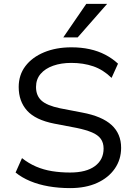

<svg xmlns="http://www.w3.org/2000/svg" viewBox="-20 -957 696 986"><path d="M340 9Q282 9 230 0Q178 -9 135 -27Q92 -45 60 -71L93 -145Q127 -118 165.5 -101.5Q204 -85 247.5 -78Q291 -71 340 -71Q423 -71 467.5 -104Q512 -137 512 -194Q512 -224 497.5 -244Q483 -264 452.5 -277Q422 -290 374 -300L259 -322Q162 -341 119 -389Q76 -437 76 -510Q76 -572 110.5 -617.5Q145 -663 206.5 -688.5Q268 -714 347 -714Q397 -714 440.5 -704.5Q484 -695 520.5 -676Q557 -657 586 -630L553 -557Q510 -599 459 -616.5Q408 -634 346 -634Q294 -634 253 -619.5Q212 -605 188.5 -577.5Q165 -550 165 -510Q165 -466 193 -440.5Q221 -415 288 -401L402 -379Q504 -360 553 -315Q602 -270 602 -198Q602 -138 569.5 -91Q537 -44 478.5 -17.5Q420 9 340 9ZM305 -765 423 -937H530L379 -765Z"/></svg>

Font: Nunito Sans 8pt
Style: Regular
Weight: 400
Version: Version 3.101;gftools[0.9.27]